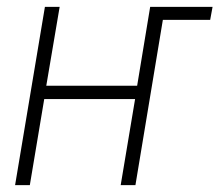

<svg xmlns="http://www.w3.org/2000/svg" viewBox="-20 -540 640 560"><path d="M24 0 111 -520H154L115 -290H380L418 -520H600L593 -482H455L375 0H332L374 -251H109L67 0Z"/></svg>

Font: Iosevka SS04 XLt Ex Obl
Style: Regular
Weight: 200
Width: 7
Italic angle: -9°
Monospace: yes
Designer: Belleve Invis
Foundry: Belleve Invis
Version: Version 19.0.0; ttfautohint (v1.8.4)